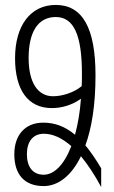

<svg xmlns="http://www.w3.org/2000/svg" viewBox="-20 -744 460 778"><path d="M89 -119C89 -170 113 -202 158 -202C194 -202 231 -185 269 -152C239 -74 198 -36 157 -36C112 -36 89 -69 89 -119ZM96 -509C96 -613 133 -675 206 -675C279 -675 312 -602 312 -445C312 -427 312 -411 311 -395C280 -369 233 -354 195 -354C134 -354 96 -408 96 -509ZM390 14V-62C368 -99 347 -130 326 -155C352 -226 367 -320 367 -439C367 -631 314 -724 206 -724C104 -724 41 -641 41 -508C41 -380 93 -306 190 -306C230 -306 272 -318 308 -344C304 -287 295 -239 284 -198C243 -232 202 -247 155 -247C82 -247 38 -197 38 -119C38 -37 79 10 157 10C214 10 269 -30 308 -111C335 -78 363 -37 390 14Z"/></svg>

Font: Noto Sans Armenian ExtraCondensed Light
Style: Regular
Weight: 300
Width: 2
Designer: Monotype Design Team
Foundry: Monotype Imaging Inc.
Version: Version 2.008